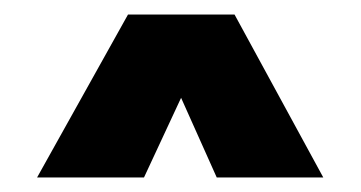

<svg xmlns="http://www.w3.org/2000/svg" viewBox="-20 -734 496 264"><path d="M31 -490 156 -714H302.5L424.5 -490H278L229 -599.5L178 -490ZM127.5 -539H127L191 -664H268L332 -539H331.5L267.5 -664H191.5Z"/></svg>

Font: Tourney Black
Style: Regular
Weight: 900
Version: Version 1.015